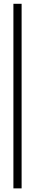

<svg xmlns="http://www.w3.org/2000/svg" viewBox="-20 -783 186 1028"><path d="M51.8 -762.7H95.7V225.6H51.8Z"/></svg>

Font: FoglihtenNo07
Style: Regular
Weight: 500
Designer: gluk (gluksza@wp.pl)
Foundry: gluk (gluksza@wp.pl)
Version: Version 0.871